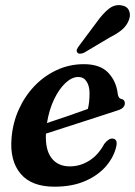

<svg xmlns="http://www.w3.org/2000/svg" viewBox="-20 -711 522 742"><path d="M430 -148Q421.5 -106.5 391 -70.2Q360.5 -34 310 -11.8Q259.5 10.5 190.5 10.5Q101.5 10.5 59.5 -39.8Q17.5 -90 24.5 -176Q29 -235 52.2 -287Q75.5 -339 113.2 -378.5Q151 -418 199.8 -440.5Q248.5 -463 304 -463Q367 -463 398.2 -430Q429.5 -397 435 -348.5Q437.5 -330.5 449 -328.5Q462 -326 462.5 -313Q463 -304 456.2 -296.2Q449.5 -288.5 432 -283.5Q410.5 -276.5 376.8 -265.5Q343 -254.5 303.8 -241.8Q264.5 -229 226.2 -216.8Q188 -204.5 157.5 -194.5Q154.5 -132 179.2 -100Q204 -68 250 -68Q289.5 -68 324.8 -90Q360 -112 383 -155Q400.5 -177 415 -175.5Q434.5 -174 430 -148ZM282.5 -413.5Q258 -413.5 233.2 -390.5Q208.5 -367.5 189.2 -327.5Q170 -287.5 161.5 -235.5Q199.5 -248 243.8 -263.2Q288 -278.5 319.5 -290Q326 -314.5 326 -350.5Q326 -379 314.5 -396.2Q303 -413.5 282.5 -413.5ZM355 -627Q377.5 -658.5 400 -676.5Q422.5 -694.5 448 -690.5Q471 -687.5 478.5 -670.2Q486 -653 478 -633.5Q470 -612 451.8 -596.5Q433.5 -581 404.5 -566.5L304.5 -507Q296.5 -503.5 289 -503.5Q281.5 -503.5 278.5 -508.5Q274.5 -514 277.5 -520.8Q280.5 -527.5 286 -534.5Z"/></svg>

Font: Fraunces 72pt Soft SemiBold
Style: Italic
Weight: 600
Italic angle: -16°
Version: Version 1.000;[b76b70a41]